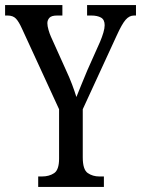

<svg xmlns="http://www.w3.org/2000/svg" viewBox="-23 -734 554 754"><path d="M127 0V-41H142Q170 -41 189.5 -54Q209 -67 209 -111V-305L64 -620Q51 -649 39.5 -661Q28 -673 7 -673H-3V-714H222V-673H201Q179 -673 171 -664Q163 -655 163 -643Q163 -632 167.5 -616.5Q172 -601 177 -590L236 -459Q250 -429 260 -402.5Q270 -376 277 -353Q285 -373 296 -400Q307 -427 320 -458L370 -570Q378 -589 383 -606Q388 -623 388 -635Q388 -657 373.5 -665Q359 -673 336 -673H319V-714H511V-673H503Q485 -673 470.5 -656.5Q456 -640 436 -596L302 -305V-116Q302 -68 321.5 -54.5Q341 -41 367 -41H385V0Z"/></svg>

Font: Noto Serif Lao ExtraCondensed
Style: Regular
Weight: 400
Width: 2
Designer: Monotype Design Team
Foundry: Monotype Imaging Inc.
Version: Version 2.003; ttfautohint (v1.8.4.7-5d5b)